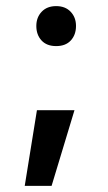

<svg xmlns="http://www.w3.org/2000/svg" viewBox="-20 -617 354 629"><path d="M149 -8H61L101 -256H224ZM164 -597Q194 -597 211.5 -578.5Q229 -560 229 -532Q229 -503 212 -484.5Q195 -466 164 -466Q133 -466 116 -484.5Q99 -503 99 -532Q99 -560 116.5 -578.5Q134 -597 164 -597Z"/></svg>

Font: SUIT
Style: Bold
Weight: 700
Designer: Sunn Youn; Korean Glyphs from Source Han Sans (Sandoll Communications; Soo-young Jang, Joo-yeon Kang)
Foundry: Sunn
Version: Version 1.150